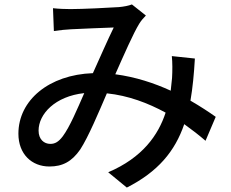

<svg xmlns="http://www.w3.org/2000/svg" viewBox="-20 -781 1040 866"><path d="M859 -517 755 -528C758 -499 758 -463 756 -429L750 -372C676 -406 591 -434 500 -446C540 -536 581 -630 608 -674C616 -687 626 -699 638 -711L575 -761C560 -755 538 -751 517 -749C473 -746 352 -740 298 -740C277 -740 245 -741 219 -744L223 -641C248 -645 280 -648 301 -649C346 -651 453 -656 493 -657C466 -602 432 -524 399 -451C201 -444 63 -329 63 -178C63 -86 123 -30 203 -30C262 -30 304 -52 342 -107C379 -164 425 -274 462 -360C559 -350 648 -316 727 -273C694 -172 623 -70 468 -4L552 65C692 -6 769 -98 811 -221C846 -196 878 -171 907 -146L953 -254C922 -276 884 -301 839 -327C849 -384 855 -448 859 -517ZM360 -361C328 -288 295 -209 263 -166C244 -141 228 -132 207 -132C179 -132 154 -152 154 -192C154 -267 229 -347 360 -361Z"/></svg>

Font: Noto Sans JP Medium
Style: Regular
Weight: 500
Designer: Ryoko NISHIZUKA 西塚涼子 (kana, bopomofo & ideographs); Paul D. Hunt (Latin, Greek & Cyrillic); Sandoll Communications 산돌커뮤니
Foundry: Adobe
Version: Version 2.004;hotconv 1.0.118;makeotfexe 2.5.65603